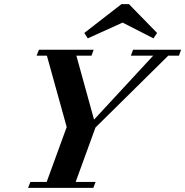

<svg xmlns="http://www.w3.org/2000/svg" viewBox="-20 -902 890 922"><path d="M734.4 -743.7 716.8 -717.8 568.8 -793.5 401.4 -717.8 384.8 -743.7 563.5 -882.3H599.1ZM114.7 0 126 -28.3H204.1L300.3 -292L205.1 -634.8H155.8L167 -663.1H429.7L419.4 -634.8H346.7L431.6 -327.6L715.8 -634.8H608.4L619.1 -663.1H849.6L839.4 -634.8H788.1L438.5 -289.6L343.3 -28.3H439L428.2 0Z"/></svg>

Font: Elstob
Style: Bold Italic
Weight: 700
Italic angle: -20°
Designer: Peter S. Baker
Version: Version 1.015